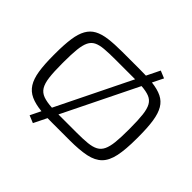

<svg xmlns="http://www.w3.org/2000/svg" viewBox="-228 -1127 1503 1503"><g transform="rotate(45 523.5 -375.5)"><path d="M324.2 124 262.7 98.6 305.7 10.7Q233.4 3.4 186 -18.3Q138.7 -40 111.6 -82.5Q84.5 -125 73.5 -194.1Q62.5 -263.2 62.5 -365.2V-384.8Q62.5 -484.4 72.3 -552Q82 -619.6 106 -662.1Q129.9 -704.6 171.1 -727.1Q212.4 -749.5 274.9 -757.6Q337.4 -765.6 425.3 -765.6H622.1Q658.2 -765.6 687 -764.6L741.2 -875L802.7 -849.6L758.3 -759.8Q825.7 -752 869.6 -730.5Q913.6 -709 938.7 -666.7Q963.9 -624.5 974.4 -555.7Q984.9 -486.8 984.9 -384.8V-365.2Q984.9 -244.6 969 -169.4Q953.1 -94.2 913.3 -54.2Q873.5 -14.2 802.7 0.7Q731.9 15.6 622.1 15.6H425.3Q399.9 15.6 377.9 15.1ZM156.2 -365.2Q156.2 -274.9 163.3 -218Q170.4 -161.1 189.9 -129.4Q209.5 -97.7 246.8 -84Q284.2 -70.3 344.2 -66.9L647.5 -684.6Q636.2 -684.6 622.1 -684.6H425.3Q355.5 -684.6 307.6 -680.4Q259.8 -676.3 229.7 -661.4Q199.7 -646.5 183.8 -614.3Q168 -582 162.1 -526.4Q156.2 -470.7 156.2 -384.8ZM425.3 -65.4H622.1Q691.9 -65.4 739.7 -70.3Q787.6 -75.2 817.6 -91.3Q847.7 -107.4 863.5 -140.1Q879.4 -172.9 885.3 -227.5Q891.1 -282.2 891.1 -365.2V-384.8Q891.1 -474.6 884.5 -531.5Q877.9 -588.4 860.1 -619.9Q842.3 -651.4 808.6 -665Q774.9 -678.7 720.7 -682.6L417.5 -65.4Q420.9 -65.4 425.3 -65.4Z"/></g></svg>

Font: Michroma
Style: Regular
Weight: 400
Designer: Vernon Adams
Foundry: Vernon Adams
Version: Version 1.100; ttfautohint (v1.8.4.7-5d5b);gftools[0.9.29]